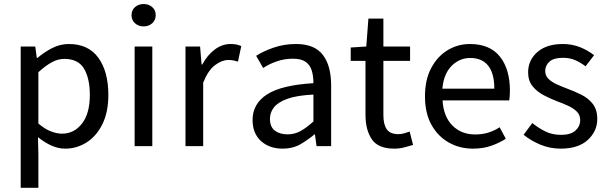

<svg xmlns="http://www.w3.org/2000/svg" viewBox="-20 -714 2970 938"><path d="M81.1 203.6V-486.8H152.3L159.7 -431.2H163.1Q195.8 -459 234.6 -479Q273.4 -499 316.4 -499Q411.6 -499 460.4 -431.9Q509.3 -364.7 509.3 -250Q509.3 -166 480.2 -107.4Q451.2 -48.8 403.1 -18.3Q355 12.2 298.8 12.2Q264.6 12.2 231.4 -2.7Q198.2 -17.6 165.5 -43.9L167.5 40.5V203.6ZM282.7 -61Q342.3 -61 380.6 -110.4Q418.9 -159.7 418.9 -249.5Q418.9 -330.6 390.6 -378.4Q362.3 -426.3 293.9 -426.3Q263.2 -426.3 232.9 -409.7Q202.6 -393.1 167.5 -361.3V-110.4Q199.7 -83 229.2 -72Q258.8 -61 282.7 -61Z M637.7 0V-486.8H724.1V0ZM681.6 -585Q656.7 -585 639.6 -600.3Q622.6 -615.7 622.6 -639.6Q622.6 -664.6 639.6 -679.4Q656.7 -694.3 681.6 -694.3Q706.5 -694.3 723.6 -679.4Q740.7 -664.6 740.7 -639.6Q740.7 -615.7 723.6 -600.3Q706.5 -585 681.6 -585Z M886.2 0V-486.8H957.5L964.8 -398.9H968.3Q993.2 -445.3 1029.3 -472.2Q1065.4 -499 1106 -499Q1122.6 -499 1134.8 -496.6Q1147 -494.1 1158.7 -488.8L1142.6 -413.1Q1130.4 -417 1120.1 -418.9Q1109.9 -420.9 1094.7 -420.9Q1064.5 -420.9 1030.8 -396Q997.1 -371.1 972.7 -310.5V0Z M1360.8 12.2Q1295.9 12.2 1254.9 -25.1Q1213.9 -62.5 1213.9 -127.9Q1213.9 -207 1284.4 -252.7Q1355 -298.3 1511.2 -307.6Q1511.2 -343.8 1502.7 -370.6Q1494.1 -397.5 1472.4 -412.4Q1450.7 -427.2 1411.6 -427.2Q1369.6 -427.2 1332.3 -414.3Q1294.9 -401.4 1265.6 -381.8L1231.4 -441.4Q1266.1 -463.9 1316.9 -481.4Q1367.7 -499 1426.3 -499Q1516.6 -499 1557.1 -446Q1597.7 -393.1 1597.7 -297.4V0H1526.4L1518.6 -57.6H1516.6Q1481.9 -28.8 1446 -8.3Q1410.2 12.2 1360.8 12.2ZM1384.8 -57.6Q1419.4 -57.6 1448.7 -74Q1478 -90.3 1511.2 -120.6V-252Q1430.2 -248 1383.8 -231.2Q1337.4 -214.4 1318.1 -189.2Q1298.8 -164.1 1298.8 -133.8Q1298.8 -93.8 1323 -75.7Q1347.2 -57.6 1384.8 -57.6Z M1906.2 12.2Q1827.6 12.2 1796.6 -33.4Q1765.6 -79.1 1765.6 -152.3V-416.5H1693.4V-481.9L1769.5 -486.8L1779.8 -623H1853V-486.8H1983.4V-416.5H1853V-151.4Q1853 -106.4 1869.4 -82.5Q1885.7 -58.6 1926.8 -58.6Q1939.9 -58.6 1954.8 -62.7Q1969.7 -66.9 1981.4 -71.3L1998 -5.9Q1977.5 0.5 1954.1 6.3Q1930.7 12.2 1906.2 12.2Z M2290.5 12.2Q2225.6 12.2 2172.4 -17.8Q2119.1 -47.9 2087.6 -104.7Q2056.2 -161.6 2056.2 -243.2Q2056.2 -324.7 2086.7 -381.8Q2117.2 -439 2167 -469Q2216.8 -499 2275.4 -499Q2373 -499 2422.1 -437.7Q2471.2 -376.5 2471.2 -270Q2471.2 -256.8 2470.2 -244.9Q2469.2 -232.9 2467.8 -223.6H2142.1Q2146.5 -145 2189.9 -101.1Q2233.4 -57.1 2301.8 -57.1Q2335.4 -57.1 2364.7 -65.9Q2394 -74.7 2420.9 -92.3L2451.2 -36.1Q2419.4 -15.6 2379.6 -1.7Q2339.8 12.2 2290.5 12.2ZM2141.1 -280.8H2395Q2395 -355 2365.2 -392.8Q2335.4 -430.7 2277.3 -430.7Q2225.1 -430.7 2186.5 -392.3Q2147.9 -354 2141.1 -280.8Z M2718.3 12.2Q2667 12.2 2619.9 -7.3Q2572.8 -26.9 2538.1 -55.7L2580.6 -112.8Q2612.3 -87.4 2645.3 -71.3Q2678.2 -55.2 2721.2 -55.2Q2768.6 -55.2 2791.5 -76.2Q2814.5 -97.2 2814.5 -127.4Q2814.5 -152.3 2798.1 -168.7Q2781.7 -185.1 2756.3 -196.8Q2731 -208.5 2704.1 -218.3Q2670.4 -231 2637.2 -248.3Q2604 -265.6 2582 -292.5Q2560.1 -319.3 2560.1 -360.4Q2560.1 -419.9 2605 -459.5Q2649.9 -499 2729.5 -499Q2775.4 -499 2814.5 -483.2Q2853.5 -467.3 2882.3 -444.3L2840.8 -390.1Q2815.9 -408.7 2789.8 -420.2Q2763.7 -431.6 2730 -431.6Q2685.5 -431.6 2664.6 -413.1Q2643.6 -394.5 2643.6 -367.2Q2643.6 -344.7 2658.9 -329.3Q2674.3 -314 2698.7 -302.7Q2723.1 -291.5 2750.5 -281.2Q2785.2 -268.6 2819.3 -251.7Q2853.5 -234.9 2875.7 -206.8Q2897.9 -178.7 2897.9 -132.3Q2897.9 -73.2 2851.8 -30.5Q2805.7 12.2 2718.3 12.2Z"/></svg>

Font: Varta Medium
Style: Regular
Weight: 500
Designer: Joana Correia, Viktoriya Grabowska, Eben Sorkin
Foundry: Sorkin Type Co.
Version: Version 1.004